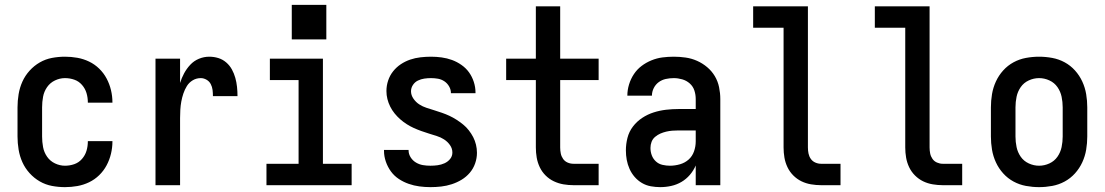

<svg xmlns="http://www.w3.org/2000/svg" viewBox="-20 -761 4540 789"><path d="M247 8Q220 8 193.5 3Q167 -2 143.5 -15.5Q120 -29 101.5 -49.5Q83 -70 72 -94.5Q61 -119 56.5 -146Q52 -173 52 -200V-320Q52 -347 56.5 -374Q61 -401 72 -425.5Q83 -450 101.5 -470.5Q120 -491 143.5 -504.5Q167 -518 193.5 -523Q220 -528 247 -528Q273 -528 298 -523.5Q323 -519 346 -508Q369 -497 387.5 -479Q406 -461 418 -438.5Q430 -416 436 -391Q442 -366 442 -341Q442 -341 442 -340.5Q442 -340 442 -339H341Q341 -339 341 -339.5Q341 -340 341 -340Q341 -360 335.5 -378.5Q330 -397 317 -412Q304 -427 285.5 -433.5Q267 -440 247 -440Q226 -440 206 -430.5Q186 -421 173.5 -403Q161 -385 157 -363.5Q153 -342 153 -320V-200Q153 -178 157 -156.5Q161 -135 173.5 -117Q186 -99 206 -89.5Q226 -80 247 -80Q267 -80 285.5 -86.5Q304 -93 317 -108Q330 -123 335.5 -141.5Q341 -160 341 -180Q341 -180 341 -180.5Q341 -181 341 -181H442Q442 -180 442 -179.5Q442 -179 442 -179Q442 -154 436 -129Q430 -104 418 -81.5Q406 -59 387.5 -41Q369 -23 346 -12Q323 -1 298 3.5Q273 8 247 8Z M619 0V-520H720V-420Q726 -440 736.5 -459.5Q747 -479 762 -495Q777 -511 797.5 -519.5Q818 -528 840 -528Q859 -528 877 -522.5Q895 -517 909.5 -504.5Q924 -492 933 -475.5Q942 -459 947 -441Q952 -423 954 -404Q956 -385 956 -366H855Q855 -379 853.5 -391.5Q852 -404 846 -415.5Q840 -427 828.5 -433.5Q817 -440 805 -440Q787 -440 772 -431Q757 -422 748 -407.5Q739 -393 733.5 -376.5Q728 -360 725 -343.5Q722 -327 721 -310Q720 -293 720 -276V0Z M1075 0V-88H1207V-432H1089V-520H1307V-88H1425V0ZM1179 -599V-741H1321V-599Z M1749 8Q1726 8 1703.5 5Q1681 2 1659.5 -5.5Q1638 -13 1619 -25.5Q1600 -38 1586.5 -56.5Q1573 -75 1565.5 -97Q1558 -119 1558 -141Q1558 -142 1558 -143Q1558 -144 1558 -145H1659Q1659 -144 1659 -144Q1659 -144 1659 -143Q1659 -128 1667.5 -114.5Q1676 -101 1689.5 -93Q1703 -85 1718 -82.5Q1733 -80 1749 -80Q1764 -80 1778.5 -82Q1793 -84 1806.5 -90Q1820 -96 1829.5 -107.5Q1839 -119 1839 -134Q1839 -151 1829 -165Q1819 -179 1805 -188Q1791 -197 1775 -202Q1759 -207 1743 -212Q1727 -217 1711.5 -222.5Q1696 -228 1680.5 -235Q1665 -242 1651 -251Q1637 -260 1624.5 -271Q1612 -282 1601.5 -295Q1591 -308 1583.5 -323Q1576 -338 1572 -354Q1568 -370 1568 -387Q1568 -409 1575 -430Q1582 -451 1595.5 -468Q1609 -485 1627 -497Q1645 -509 1665.5 -516Q1686 -523 1708 -525.5Q1730 -528 1751 -528Q1773 -528 1795 -525Q1817 -522 1837.5 -514.5Q1858 -507 1876.5 -494Q1895 -481 1907.5 -463.5Q1920 -446 1927 -424.5Q1934 -403 1934 -381Q1934 -380 1934 -379.5Q1934 -379 1934 -378H1833Q1833 -378 1833 -378.5Q1833 -379 1833 -379Q1833 -393 1825.5 -406Q1818 -419 1806 -427Q1794 -435 1780 -437.5Q1766 -440 1751 -440Q1737 -440 1723.5 -438Q1710 -436 1697.5 -430Q1685 -424 1677 -412Q1669 -400 1669 -386Q1669 -370 1679 -355.5Q1689 -341 1703 -332Q1717 -323 1732.5 -318Q1748 -313 1764 -308Q1780 -303 1796 -297.5Q1812 -292 1827 -285Q1842 -278 1856 -269Q1870 -260 1883 -249.5Q1896 -239 1906.5 -225.5Q1917 -212 1924.5 -197.5Q1932 -183 1936 -166.5Q1940 -150 1940 -133Q1940 -111 1932.5 -89.5Q1925 -68 1910.5 -51Q1896 -34 1877 -22.5Q1858 -11 1836.5 -4Q1815 3 1793 5.5Q1771 8 1749 8Z M2337 0Q2316 0 2295.5 -3.5Q2275 -7 2256 -16Q2237 -25 2222 -40Q2207 -55 2198 -74Q2189 -93 2185.5 -113.5Q2182 -134 2182 -155V-432H2060V-520H2182V-735H2282V-520H2440V-432H2282V-155Q2282 -142 2284.5 -130Q2287 -118 2294 -108Q2301 -98 2312.5 -93Q2324 -88 2337 -88H2440V0Z M2693 8Q2674 8 2654.5 4.5Q2635 1 2618 -9Q2601 -19 2588 -34Q2575 -49 2567 -67Q2559 -85 2555.5 -104Q2552 -123 2552 -143Q2552 -169 2558.5 -194.5Q2565 -220 2581 -241Q2597 -262 2619 -276.5Q2641 -291 2666 -299Q2691 -307 2717 -310Q2743 -313 2769 -313H2839V-354Q2839 -372 2833.5 -389Q2828 -406 2814.5 -418Q2801 -430 2783.5 -435Q2766 -440 2749 -440Q2732 -440 2716 -436.5Q2700 -433 2687 -423.5Q2674 -414 2666.5 -399Q2659 -384 2659 -368Q2659 -368 2659 -368Q2659 -368 2659 -368H2558Q2558 -368 2558 -368Q2558 -368 2558 -368Q2558 -391 2565 -414Q2572 -437 2585 -456.5Q2598 -476 2616.5 -490Q2635 -504 2657 -513Q2679 -522 2702 -525Q2725 -528 2749 -528Q2773 -528 2797.5 -524.5Q2822 -521 2844.5 -511Q2867 -501 2886 -485Q2905 -469 2917.5 -448Q2930 -427 2935 -402.5Q2940 -378 2940 -354V0H2839V-81Q2830 -60 2815 -42.5Q2800 -25 2780.5 -13.5Q2761 -2 2738.5 3Q2716 8 2693 8ZM2733 -80Q2754 -80 2774.5 -86Q2795 -92 2810 -105.5Q2825 -119 2832 -139Q2839 -159 2839 -180V-225H2769Q2756 -225 2743 -224Q2730 -223 2717.5 -220Q2705 -217 2693.5 -212Q2682 -207 2672 -198.5Q2662 -190 2657.5 -178Q2653 -166 2653 -153Q2653 -137 2658.5 -122.5Q2664 -108 2675.5 -97.5Q2687 -87 2702.5 -83.5Q2718 -80 2733 -80Z M3354 0Q3334 0 3313 -3.5Q3292 -7 3273.5 -16Q3255 -25 3240 -40Q3225 -55 3216 -74Q3207 -93 3203.5 -113.5Q3200 -134 3200 -155V-647H3075V-735H3300V-155Q3300 -142 3302.5 -130Q3305 -118 3312 -108Q3319 -98 3330.5 -93Q3342 -88 3354 -88H3434V0Z M3854 0Q3834 0 3813 -3.5Q3792 -7 3773.5 -16Q3755 -25 3740 -40Q3725 -55 3716 -74Q3707 -93 3703.5 -113.5Q3700 -134 3700 -155V-647H3575V-735H3800V-155Q3800 -142 3802.5 -130Q3805 -118 3812 -108Q3819 -98 3830.5 -93Q3842 -88 3854 -88H3934V0Z M4250 8Q4223 8 4196 3Q4169 -2 4145 -15Q4121 -28 4102.5 -48.5Q4084 -69 4072.5 -94Q4061 -119 4056.5 -146Q4052 -173 4052 -200V-320Q4052 -347 4056.5 -374Q4061 -401 4072.5 -426Q4084 -451 4102.5 -471.5Q4121 -492 4145 -505Q4169 -518 4196 -523Q4223 -528 4250 -528Q4277 -528 4304 -523Q4331 -518 4355 -505Q4379 -492 4397.5 -471.5Q4416 -451 4427.5 -426Q4439 -401 4443.5 -374Q4448 -347 4448 -320V-200Q4448 -173 4443.5 -146Q4439 -119 4427.5 -94Q4416 -69 4397.5 -48.5Q4379 -28 4355 -15Q4331 -2 4304 3Q4277 8 4250 8ZM4250 -80Q4272 -80 4292.5 -89.5Q4313 -99 4325.5 -117Q4338 -135 4342.5 -156.5Q4347 -178 4347 -200V-320Q4347 -342 4342.5 -363.5Q4338 -385 4325.5 -403Q4313 -421 4292.5 -430.5Q4272 -440 4250 -440Q4228 -440 4207.5 -430.5Q4187 -421 4174.5 -403Q4162 -385 4157.5 -363.5Q4153 -342 4153 -320V-200Q4153 -178 4157.5 -156.5Q4162 -135 4174.5 -117Q4187 -99 4207.5 -89.5Q4228 -80 4250 -80Z"/></svg>

Font: Iosevka SS04 Semibold
Style: Regular
Weight: 600
Monospace: yes
Designer: Belleve Invis
Foundry: Belleve Invis
Version: Version 19.0.0; ttfautohint (v1.8.4)